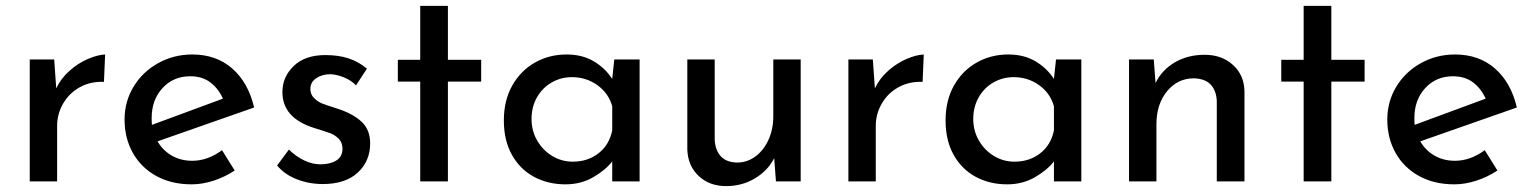

<svg xmlns="http://www.w3.org/2000/svg" viewBox="-20 -616 5206 652"><path d="M337 -431 333 -338Q288 -340 251.5 -320Q215 -300 194.5 -264.5Q174 -229 174 -189V0H81V-414H164L171 -316Q187 -350 216.5 -376Q246 -402 279 -416Q312 -430 337 -431Z M734 -106 777 -37Q744 -15 705.5 -2.5Q667 10 631 10Q562 10 510.5 -18.5Q459 -47 431 -97Q403 -147 403 -210Q403 -271 433.5 -321.5Q464 -372 517 -401.5Q570 -431 633 -431Q714 -431 768.5 -383.5Q823 -336 843 -251L515 -136Q533 -105 563.5 -87.5Q594 -70 633 -70Q685 -70 734 -106ZM495 -215Q495 -200 496 -192L737 -281Q722 -315 694.5 -336Q667 -357 626 -357Q569 -357 532 -317Q495 -277 495 -215Z M921 -54 961 -108Q986 -84 1013.5 -71Q1041 -58 1068 -58Q1101 -58 1122 -71Q1143 -84 1143 -111Q1143 -132 1130 -145Q1117 -158 1100.5 -164Q1084 -170 1045 -182Q939 -216 939 -303Q939 -355 977.5 -392Q1016 -429 1085 -429Q1129 -429 1163 -418Q1197 -407 1226 -383L1189 -326Q1173 -343 1148.5 -353Q1124 -363 1102 -364Q1074 -364 1054 -350.5Q1034 -337 1034 -314Q1034 -295 1047 -282.5Q1060 -270 1074 -264.5Q1088 -259 1129 -246Q1180 -229 1208.5 -202Q1237 -175 1237 -129Q1237 -69 1195 -30Q1153 9 1076 9Q1030 9 988.5 -7Q947 -23 921 -54Z M1501 -596V-413H1614V-339H1501V0H1407V-339H1331V-413H1407V-596Z M2152 -414V0H2059V-68Q2037 -39 1995 -14.5Q1953 10 1900 10Q1841 10 1793.5 -15.5Q1746 -41 1718.5 -90Q1691 -139 1691 -207Q1691 -275 1719.5 -325.5Q1748 -376 1796.5 -403.5Q1845 -431 1904 -431Q1957 -431 1996 -408Q2035 -385 2059 -348L2066 -414ZM2059 -173V-255Q2047 -299 2009 -326.5Q1971 -354 1922 -354Q1885 -354 1853.5 -336Q1822 -318 1803.5 -285.5Q1785 -253 1785 -212Q1785 -172 1804 -139Q1823 -106 1855 -86.5Q1887 -67 1925 -67Q1976 -67 2012.5 -95.5Q2049 -124 2059 -173Z M2699 -414V0H2615L2609 -79Q2588 -37 2544 -10.5Q2500 16 2446 16Q2389 16 2352.5 -18.5Q2316 -53 2314 -108V-414H2407V-141Q2409 -106 2427.5 -85.5Q2446 -65 2483 -64Q2517 -64 2545 -84.5Q2573 -105 2589.5 -141Q2606 -177 2606 -221V-414Z M3117 -431 3113 -338Q3068 -340 3031.5 -320Q2995 -300 2974.5 -264.5Q2954 -229 2954 -189V0H2861V-414H2944L2951 -316Q2967 -350 2996.5 -376Q3026 -402 3059 -416Q3092 -430 3117 -431Z M3652 -414V0H3559V-68Q3537 -39 3495 -14.5Q3453 10 3400 10Q3341 10 3293.5 -15.5Q3246 -41 3218.5 -90Q3191 -139 3191 -207Q3191 -275 3219.5 -325.5Q3248 -376 3296.5 -403.5Q3345 -431 3404 -431Q3457 -431 3496 -408Q3535 -385 3559 -348L3566 -414ZM3559 -173V-255Q3547 -299 3509 -326.5Q3471 -354 3422 -354Q3385 -354 3353.5 -336Q3322 -318 3303.5 -285.5Q3285 -253 3285 -212Q3285 -172 3304 -139Q3323 -106 3355 -86.5Q3387 -67 3425 -67Q3476 -67 3512.5 -95.5Q3549 -124 3559 -173Z M4206 -306V0H4112V-274Q4110 -309 4091 -329Q4072 -349 4034 -350Q3979 -350 3943 -306Q3907 -262 3907 -194V0H3814V-414H3898L3904 -334Q3926 -379 3970 -404.5Q4014 -430 4071 -430Q4129 -430 4167 -395.5Q4205 -361 4206 -306Z M4501 -596V-413H4614V-339H4501V0H4407V-339H4331V-413H4407V-596Z M5022 -106 5065 -37Q5032 -15 4993.5 -2.5Q4955 10 4919 10Q4850 10 4798.5 -18.5Q4747 -47 4719 -97Q4691 -147 4691 -210Q4691 -271 4721.5 -321.5Q4752 -372 4805 -401.5Q4858 -431 4921 -431Q5002 -431 5056.5 -383.5Q5111 -336 5131 -251L4803 -136Q4821 -105 4851.5 -87.5Q4882 -70 4921 -70Q4973 -70 5022 -106ZM4783 -215Q4783 -200 4784 -192L5025 -281Q5010 -315 4982.5 -336Q4955 -357 4914 -357Q4857 -357 4820 -317Q4783 -277 4783 -215Z"/></svg>

Font: Josefin Sans
Style: Regular
Weight: 400
Designer: Santiago Orozco
Foundry: Typemade
Version: Version 2.000